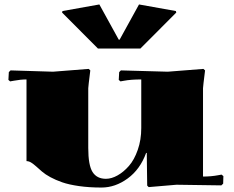

<svg xmlns="http://www.w3.org/2000/svg" viewBox="-20 -840 1060 870"><path d="M423.8 -620.1 261.2 -783.2 263.2 -790 430.2 -819.8 518.1 -660.2H522L609.9 -819.8L776.9 -790L778.8 -783.2L616.2 -620.1ZM740.2 -515.1 901.9 -527.8 909.2 -521Q899.9 -446.8 899.9 -439.9V-40Q936.5 -40 967.8 -45.9L983.9 -48.8L992.2 -42L991.2 -7.8L982.9 0L779.8 -2.9L653.8 7.8L647 1Q647 -2.9 646 -71.8Q645 -140.6 645 -147H642.1Q615.2 -72.8 558.8 -31.5Q502.4 9.8 439.9 9.8Q384.3 9.8 338.1 3.2Q292 -3.4 262 -13.9Q231.9 -24.4 208.5 -37.1Q185.1 -49.8 170.2 -62.7Q155.3 -75.7 143.6 -86.2Q131.8 -96.7 121.3 -103.3Q110.8 -109.9 100.1 -109.9V-480Q73.2 -480 42 -474.1L25.9 -471.2L18.1 -478L20 -513.2L27.8 -521L220.2 -515.1L381.8 -527.8L389.2 -521Q379.9 -446.8 379.9 -439.9V-169.9Q379.9 -91.3 399.4 -60.5Q418.9 -29.8 460 -29.8Q485.4 -29.8 512.7 -45.2Q540 -60.5 564.2 -88.1Q588.4 -115.7 604.2 -160.9Q620.1 -206.1 620.1 -259.8V-480Q573.2 -480 542 -474.1L525.9 -471.2L518.1 -478L520 -513.2L527.8 -521Z"/></svg>

Font: Yokawerad
Style: Regular
Weight: 500
Designer: gluk
Foundry: gluk
Version: Version 0.79